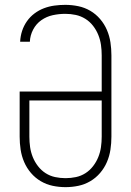

<svg xmlns="http://www.w3.org/2000/svg" viewBox="-20 -763 540 791"><path d="M250 8Q223 8 197 2.5Q171 -3 148 -16.5Q125 -30 107.5 -50.5Q90 -71 79.5 -95.5Q69 -120 65 -146.5Q61 -173 61 -200V-386H399V-535Q399 -557 396 -578Q393 -599 385 -619Q377 -639 363.5 -656.5Q350 -674 331.5 -685.5Q313 -697 292 -701.5Q271 -706 249 -706Q223 -706 197.5 -700.5Q172 -695 150.5 -680Q129 -665 116.5 -641Q104 -617 103 -591H63Q64 -614 71 -635.5Q78 -657 91 -675.5Q104 -694 122 -707.5Q140 -721 161 -729Q182 -737 204.5 -740Q227 -743 249 -743Q276 -743 302.5 -737.5Q329 -732 352 -718.5Q375 -705 392.5 -684.5Q410 -664 420.5 -639.5Q431 -615 435 -588.5Q439 -562 439 -535V-200Q439 -173 435 -146.5Q431 -120 420.5 -95.5Q410 -71 392.5 -50.5Q375 -30 352 -16.5Q329 -3 303 2.5Q277 8 250 8ZM250 -29Q272 -29 293 -33.5Q314 -38 332 -49.5Q350 -61 363.5 -78.5Q377 -96 385 -116Q393 -136 396 -157Q399 -178 399 -200V-349H101V-200Q101 -178 104 -157Q107 -136 115 -116Q123 -96 136.5 -78.5Q150 -61 168 -49.5Q186 -38 207 -33.5Q228 -29 250 -29Z"/></svg>

Font: Iosevka SS04 Extralight
Style: Regular
Weight: 200
Monospace: yes
Designer: Belleve Invis
Foundry: Belleve Invis
Version: Version 19.0.0; ttfautohint (v1.8.4)